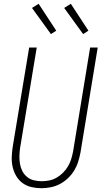

<svg xmlns="http://www.w3.org/2000/svg" viewBox="-20 -986 540 1014"><path d="M199 8Q172 8 146 2Q120 -4 99.5 -19Q79 -34 66 -56Q53 -78 47 -103.5Q41 -129 42 -156Q43 -183 47 -210L134 -735H174L86 -204Q83 -183 82.5 -162Q82 -141 85.5 -120.5Q89 -100 98 -82.5Q107 -65 122.5 -52Q138 -39 158.5 -34Q179 -29 200 -29Q220 -29 240 -33Q260 -37 278.5 -47.5Q297 -58 312.5 -73.5Q328 -89 339 -107.5Q350 -126 356 -146Q362 -166 366 -186L456 -735H496L405 -180Q400 -155 392.5 -131Q385 -107 371.5 -85Q358 -63 338.5 -44.5Q319 -26 296 -14Q273 -2 248 3Q223 8 199 8ZM419 -806 319 -944 354 -966 447 -824ZM249 -806 149 -944 184 -966 277 -824Z"/></svg>

Font: Iosevka Extralight
Style: Italic
Weight: 200
Italic angle: -9°
Monospace: yes
Designer: Belleve Invis
Foundry: Belleve Invis
Version: Version 32.5.0; ttfautohint (v1.8.4)